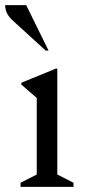

<svg xmlns="http://www.w3.org/2000/svg" viewBox="-26 -727 359 747"><path d="M54 0V-16L117 -48V-346L57 -398V-405L191 -460H197V-48L260 -16V0ZM152 -530 27 -644Q7 -662 0.5 -677Q-6 -692 -6 -707H76L163 -530Z"/></svg>

Font: Spectral
Style: Regular
Weight: 400
Designer: Jean-Baptiste Levee
Foundry: Production Type
Version: Version 2.001